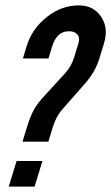

<svg xmlns="http://www.w3.org/2000/svg" viewBox="-20 -468 414 713"><path d="M145.9 -113C127.1 -93 113.4 -74.8 104.7 -58.5C96.1 -42.2 87.7 -21 79.8 5L63.6 58H159.6L175.8 5C183.5 -20.3 194.3 -41.3 208.1 -58L298.5 -161C322.2 -188.3 339.1 -218.3 349.1 -251L366.5 -308C377.9 -345.3 374.2 -378 355.5 -406C336.7 -434 309 -448 272.3 -448C229.6 -448 190 -433.5 153.5 -404.5C117 -375.5 92.2 -339.7 79.1 -297L65.1 -251H160.1L174.1 -297C179.2 -313.7 186.8 -327 196.9 -337C206.9 -347 219.9 -352 235.9 -352C249.9 -352 260.4 -348 267.3 -340C274.2 -332 275.6 -321.3 271.5 -308L255.6 -256C248.3 -232 236.7 -211.7 220.9 -195ZM12.5 225H108.5L137.6 130H41.6Z"/></svg>

Font: Din Kursivschrift
Style: Condensed Italic Polish
Weight: 400
Version: Version 1.07